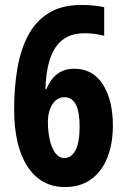

<svg xmlns="http://www.w3.org/2000/svg" viewBox="-20 -744 509 774"><path d="M37 -303Q37 -391 50 -467.5Q63 -544 93.5 -601.5Q124 -659 176.5 -691.5Q229 -724 308 -724Q357 -724 400 -715V-600Q381 -605 361 -607.5Q341 -610 319 -610Q244 -610 205.5 -555.5Q167 -501 163 -385H167Q201 -467 279 -467Q354 -467 394.5 -404Q435 -341 435 -237Q435 -164 412.5 -108Q390 -52 347 -21Q304 10 242 10Q145 10 91 -72.5Q37 -155 37 -303ZM239 -107Q268 -107 284.5 -138.5Q301 -170 301 -234Q301 -352 240 -352Q209 -352 191 -323Q173 -294 173 -253Q173 -217 180 -183.5Q187 -150 202 -128.5Q217 -107 239 -107Z"/></svg>

Font: Noto Sans Armenian ExtraCondensed
Style: Bold
Weight: 700
Width: 2
Designer: Monotype Design Team
Foundry: Monotype Imaging Inc.
Version: Version 2.008; ttfautohint (v1.8.4.7-5d5b)